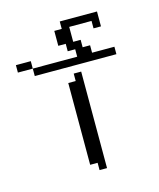

<svg xmlns="http://www.w3.org/2000/svg" viewBox="-204 -523 504 608"><g transform="rotate(-15 48.5 -219.5)"><path d="M48.3 23.9V0H23.9V-268.1H48.3V-292.5H72.8V23.9ZM-121.6 -341.3V-365.7H-72.8V-341.3ZM-72.8 -316.9V-341.3H72.8V-365.7H48.3V-390.1H23.9V-439H48.3V-463.4H170.4V-414.6H146V-439H72.8V-390.1H97.2V-365.7H121.6V-341.3H194.8V-316.9Z"/></g></svg>

Font: FS Mondwest Regular
Style: Regular
Weight: 400
Designer: NZWStudios2024
Foundry: https://fontstruct.com
Version: Version 1.0